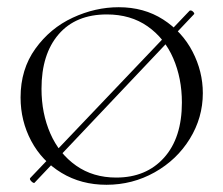

<svg xmlns="http://www.w3.org/2000/svg" viewBox="-20 -500 619 532"><path d="M75 7Q71 7 66 1.5Q61 -4 64 -7L505 -470Q506 -471 508 -471Q512 -471 516 -466.5Q520 -462 517 -460L76 6ZM37 -230Q37 -308 78 -365Q119 -422 181.5 -451Q244 -480 309 -480Q379 -480 432 -446Q485 -412 513.5 -357Q542 -302 542 -242Q542 -174 506 -115.5Q470 -57 408.5 -22.5Q347 12 275 12Q205 12 150.5 -21Q96 -54 66.5 -109.5Q37 -165 37 -230ZM484 -216Q484 -283 460 -338.5Q436 -394 389 -427Q342 -460 276 -460Q190 -460 142.5 -405Q95 -350 95 -254Q95 -186 119.5 -130Q144 -74 191 -41Q238 -8 302 -8Q385 -8 434.5 -63Q484 -118 484 -216Z"/></svg>

Font: Cormorant SC Light
Style: Regular
Weight: 300
Designer: Christian Thalmann (Catharsis Fonts)
Foundry: Catharsis Fonts
Version: Version 4.000